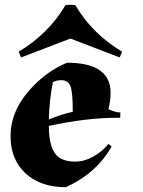

<svg xmlns="http://www.w3.org/2000/svg" viewBox="-20 -767 597 802"><path d="M294 -92Q332 -92 369 -112.5Q406 -133 433 -166L446 -155Q384 -44 255 15Q149 15 86.5 -43Q24 -101 24 -198.5Q24 -296 95 -381Q166 -466 260 -505Q442 -505 442 -379Q442 -347 433 -311Q460 -298 483 -297L482 -275Q475 -275 468 -275Q340 -275 184 -241Q184 -167 207.5 -129.5Q231 -92 294 -92ZM236 -432Q217 -432 201 -424Q186 -349 184 -268Q234 -289 284 -300Q284 -378 275 -405Q266 -432 236 -432ZM295 -745Q364 -627 490 -551L480 -527L274 -606L68 -527L58 -551Q184 -627 253 -745Q259 -747 274 -747Q289 -747 295 -745Z"/></svg>

Font: Almendra
Style: Bold
Weight: 700
Designer: Ana Sanfelippo
Foundry: Ana Sanfelippo
Version: Version 1.004